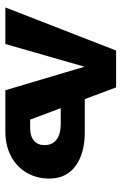

<svg xmlns="http://www.w3.org/2000/svg" viewBox="115 -580 464 735"><g transform="rotate(90 347.5 -212.0)"><path d="M8 0 173 -424H314L473 0H325L212 -380H257L148 0ZM405 0 365 -95H471Q501 -95 518 -109.5Q535 -124 535 -150Q535 -180 514 -196Q493 -212 453 -212H345L309 -304H488Q525 -304 557 -295.5Q589 -287 613 -270Q637 -253 650 -228Q663 -203 663 -168Q663 -121 641.5 -83Q620 -45 579 -22.5Q538 0 482 0Z"/></g></svg>

Font: Ysabeau Infant ExtraBold
Style: Regular
Weight: 800
Designer: Christian Thalmann (Catharsis Fonts)
Version: Version 2.001;gftools[0.9.30]; featfreeze: ss01,ss02,lnum